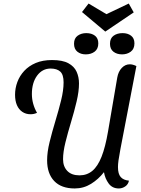

<svg xmlns="http://www.w3.org/2000/svg" viewBox="-20 -1042 795 1084"><path d="M402 22Q326 22 286 -20Q246 -62 246 -137Q246 -183 260 -240Q274 -297 292.5 -358Q311 -419 325 -475.5Q339 -532 339 -577Q339 -621 320 -638Q301 -655 266 -655Q219 -655 189.5 -615Q160 -575 160 -511Q160 -483 167.5 -456Q175 -429 189 -405Q180 -401 171.5 -399Q163 -397 152 -397Q126 -397 106 -410.5Q86 -424 75.5 -448.5Q65 -473 65 -507Q65 -544 78 -579Q91 -614 117 -642Q143 -670 182 -686.5Q221 -703 274 -703Q333 -703 366 -685Q399 -667 412.5 -637Q426 -607 426 -571Q426 -526 412.5 -469Q399 -412 381 -352.5Q363 -293 349.5 -238.5Q336 -184 336 -143Q336 -102 360 -77Q384 -52 429 -52Q471 -52 501.5 -77.5Q532 -103 553.5 -157.5Q575 -212 590 -300L642 -604Q648 -638 667.5 -658.5Q687 -679 713 -679Q721 -679 730.5 -676.5Q740 -674 750 -669L660 -201Q652 -159 649 -136.5Q646 -114 646 -99Q646 -60 661.5 -42.5Q677 -25 708 -22Q704 -1 687 10.5Q670 22 651 22Q614 22 593.5 -6Q573 -34 567 -70Q536 -30 494 -4Q452 22 402 22ZM574 -864 443 -974 480 -1022 581 -962 707 -1022 735 -972 575 -864ZM464 -735Q436 -735 417 -750Q398 -765 398 -795Q398 -826 418.5 -840.5Q439 -855 467 -855Q497 -855 516 -840.5Q535 -826 535 -797Q535 -766 514.5 -750.5Q494 -735 464 -735ZM669 -735Q640 -735 620.5 -750Q601 -765 601 -795Q601 -826 621.5 -840.5Q642 -855 672 -855Q701 -855 720 -840.5Q739 -826 739 -797Q739 -766 718.5 -750.5Q698 -735 669 -735Z"/></svg>

Font: Sansita Swashed Light Light
Style: Regular
Weight: 300
Version: Version 1.003